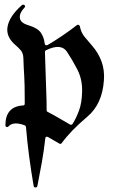

<svg xmlns="http://www.w3.org/2000/svg" viewBox="-20 -612 491 830"><path d="M85 -578.1Q63.5 -555.7 65.9 -534.4Q68.4 -513.2 101.1 -503.4Q143.1 -490.7 156.7 -470.5Q170.4 -450.2 173.3 -423.3Q173.8 -418.5 177.5 -417Q181.2 -415.5 185.1 -417Q247.1 -453.1 312.5 -503.4Q316.4 -506.3 320.3 -504.4Q324.2 -502.4 325.2 -498.5Q330.1 -472.2 345 -453.6Q359.9 -435.1 376 -417Q436 -349.1 429.2 -265.1Q422.4 -162.1 357.4 -107.4Q285.6 -46.9 247.1 6.3Q242.2 12.7 235.8 8.3Q223.6 1 211.4 -5.9Q199.2 -12.7 187 -20Q183.1 -22 179.4 -20.3Q175.8 -18.6 175.8 -13.7Q169.9 39.1 160.9 89.8Q151.9 140.6 141.6 191.9Q139.6 198.7 133.3 198.5Q127 198.2 125.5 191.9Q115.2 132.8 106.2 65.7Q97.2 -1.5 92.3 -63.5Q91.3 -68.8 86.9 -70.3Q37.6 -88.4 17.1 -65.9Q12.7 -61.5 8.1 -63.2Q3.4 -64.9 3.4 -71.8Q3.9 -151.4 79.6 -156.2Q86.9 -156.2 86.9 -164.1V-179.2Q86.9 -252 84.7 -283.7Q82.5 -315.4 81.1 -360.8Q80.1 -382.8 69.8 -394.5Q59.6 -406.2 49.3 -415Q4.9 -451.7 12.5 -495.8Q20 -540 70.3 -585.9Q79.1 -595.2 85.4 -590.1Q91.8 -585 85 -578.1ZM181.6 -135.7Q181.6 -129.9 186 -128.4Q210.9 -115.7 234.6 -101.6Q258.3 -87.4 282.7 -73.7Q290 -70.3 293.9 -76.7Q308.6 -99.6 321.3 -133.3Q334 -167 335 -217.3Q335.9 -269.5 314.7 -310.8Q293.5 -352.1 268.6 -389.6Q242.7 -425.8 179.2 -395Q174.3 -392.6 174.3 -387.7Q174.8 -381.8 174.8 -370.1L181.2 -176.8Q181.6 -162.6 181.6 -135.7Z"/></svg>

Font: Bertholdr Mainzer Fraktur
Style: Regular
Weight: 400
Designer: Peter Wiegel, original typeface by Carl Albert Fahrenwaldt 1901
Foundry: Peter Wiegel
Version: Version 1.000 2010 initial release